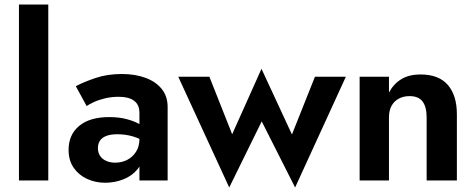

<svg xmlns="http://www.w3.org/2000/svg" viewBox="-20 -800 2109 851"><path d="M64 -780V0H194V-780Z M414 -143Q414 -163 423 -176.5Q432 -190 451 -197.5Q470 -205 500 -205Q537 -205 570.5 -195Q604 -185 631 -165V-225Q621 -237 598 -250Q575 -263 541.5 -272Q508 -281 464 -281Q378 -281 331 -242Q284 -203 284 -136Q284 -89 306.5 -56.5Q329 -24 366 -7Q403 10 446 10Q488 10 526.5 -5Q565 -20 589.5 -50Q614 -80 614 -124L598 -184Q598 -151 583 -127.5Q568 -104 544 -91.5Q520 -79 490 -79Q469 -79 451.5 -86.5Q434 -94 424 -108.5Q414 -123 414 -143ZM364 -330Q374 -337 395 -347Q416 -357 445 -364Q474 -371 506 -371Q527 -371 544 -367Q561 -363 573.5 -354Q586 -345 592 -331.5Q598 -318 598 -299V0H723V-326Q723 -373 697 -405.5Q671 -438 625 -455Q579 -472 520 -472Q456 -472 404 -454.5Q352 -437 316 -418Z M770 -460 996 31 1140 -262 1288 31 1513 -460H1376L1274 -204L1139 -495L1009 -205L908 -460Z M1871 -280V0H2005V-294Q2005 -377 1965 -423.5Q1925 -470 1843 -470Q1794 -470 1759.5 -449.5Q1725 -429 1704 -390V-460H1574V0H1704V-280Q1704 -309 1715 -330Q1726 -351 1747 -362.5Q1768 -374 1795 -374Q1835 -374 1853 -350Q1871 -326 1871 -280Z"/></svg>

Font: Jost SemiBold
Style: Regular
Weight: 600
Version: Version 3.710